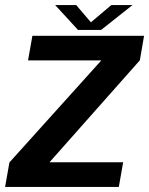

<svg xmlns="http://www.w3.org/2000/svg" viewBox="-38 -733 585 753"><path d="M-18 0H428L445 -96.5H149.5L148.5 -88L510.5 -496.5L527 -592.5H89L72 -496H365.5L366.5 -504L-1 -96ZM268 -615.5H358.5L481.5 -713H398.5L318.5 -645.5L261 -713H178.5Z"/></svg>

Font: Anybody UltraCondensed Thin SemiBold
Style: Italic
Weight: 600
Italic angle: -10°
Version: Version 1.111